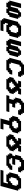

<svg xmlns="http://www.w3.org/2000/svg" viewBox="3542 -4458 1040 8165"><g transform="rotate(-90 4062.5 -375.0)"><path d="M125 0H562.5L579.1 -62.5H641.6L658.7 -125H721.2Q737.8 -187.5 771 -312.5Q804.2 -437.5 821.3 -500H758.8L775.9 -562.5H713.4L730 -625H417.5L400.9 -562.5H338.4L388.7 -750H888.7Q894.5 -770.5 905.5 -812.5Q916.5 -854.5 921.9 -875H234.4L33.7 -125H96.2L79.1 -62.5H141.6ZM471.2 -125H283.7L300.3 -187.5H237.8L288.1 -375H350.6L367.2 -437.5H429.7L446.3 -500H571.3L554.7 -437.5H617.2Q606 -396 583.7 -312.5Q561.5 -229 550.3 -187.5H487.8Z M902.8 125H1340.3L1357.4 62.5H1419.9L1436.5 0H1499Q1510.3 -42 1532.5 -125.2Q1554.7 -208.5 1565.9 -250H1503.4Q1508.8 -270.5 1520 -312.3Q1531.2 -354 1537.1 -375H1599.6Q1605.5 -395.5 1616.5 -437.3Q1627.4 -479 1632.8 -500H1570.3L1587.4 -562.5H1524.9L1541.5 -625H1104L1087.4 -562.5H1024.9L1007.8 -500H945.3Q939.9 -479 928.7 -437.5Q917.5 -396 912.1 -375H1099.6L1116.2 -437.5H1178.7L1195.3 -500H1382.8L1366.2 -437.5H1428.7L1412.1 -375H1162.1Q1156.7 -354 1145.5 -312.3Q1134.3 -270.5 1128.4 -250H1378.4L1328.1 -62.5H1265.6L1249 0H1061.5L1078.1 -62.5H1015.6L1032.7 -125H845.2Q839.4 -104 828.1 -62.5Q816.9 -21 811.5 0H874L857.4 62.5H919.9Z M1998 0H2248Q2253.9 -21 2265.1 -62.5Q2276.4 -104 2281.7 -125H2156.7L2173.3 -187.5H2235.8L2252.4 -250H2314.9L2331.5 -312.5H2394L2444.3 -500H2381.8L2398.9 -562.5H2336.4L2353 -625H1915.5L1898.9 -562.5H1836.4L1819.3 -500H1756.8L1706.5 -312.5H1769L1752.4 -250H1814.9L1798.3 -187.5H1860.8L1844.2 -125H1719.2Q1713.9 -104 1702.6 -62.5Q1691.4 -21 1685.5 0H1935.5L1952.1 -62.5H2014.6ZM2064.9 -250H2002.4L2019 -312.5H1956.5L1973.6 -375H1911.1L1927.7 -437.5H1990.2L2006.8 -500H2194.3L2177.7 -437.5H2240.2L2223.6 -375H2161.1L2144 -312.5H2081.5Z M2559.6 0H2997.1L3013.7 -62.5H3076.2L3093.3 -125H3155.8Q3167 -166.5 3189.2 -249.8Q3211.4 -333 3222.7 -375H3160.2L3176.8 -437.5H3114.3L3130.9 -500H3005.9Q3022.9 -562.5 3056.4 -687.5Q3089.8 -812.5 3106.4 -875H2668.9Q2663.6 -854 2652.3 -812.5Q2641.1 -771 2635.7 -750H2885.7Q2874.5 -708.5 2852.1 -625Q2829.6 -541.5 2818.4 -500H2693.4L2676.8 -437.5H2614.3L2597.7 -375H2535.2Q2523.9 -333 2501.7 -250Q2479.5 -167 2468.3 -125H2530.8L2513.7 -62.5H2576.2ZM2905.8 -125H2718.3L2734.9 -187.5H2672.4Q2677.7 -208 2689 -249.8Q2700.2 -291.5 2705.6 -312.5H2768.1L2785.2 -375H2972.7L2955.6 -312.5H3018.1Q3012.7 -291.5 3001.7 -249.8Q2990.7 -208 2984.9 -187.5H2922.4Z M3337.4 125H3774.9L3792 62.5H3854.5L3871.1 0H3933.6Q3944.8 -42 3967 -125.2Q3989.3 -208.5 4000.5 -250H3938L3954.6 -312.5H3892.1L3942.4 -500H4067.4Q4073.2 -520.5 4084.5 -562.3Q4095.7 -604 4101.1 -625H3413.6Q3407.7 -604 3396.5 -562.3Q3385.3 -520.5 3379.9 -500H3754.9Q3749 -479 3738 -437.3Q3727.1 -395.5 3721.7 -375H3596.7Q3591.3 -354 3580.1 -312.3Q3568.8 -270.5 3563 -250H3750.5L3733.9 -187.5H3796.4Q3790.5 -166.5 3779.3 -124.8Q3768.1 -83 3762.7 -62.5H3700.2L3683.6 0H3496.1L3512.7 -62.5H3450.2L3467.3 -125H3279.8Q3273.9 -104 3262.7 -62.5Q3251.5 -21 3246.1 0H3308.6L3292 62.5H3354.5Z M4432.6 0H4682.6Q4688.5 -21 4699.7 -62.5Q4710.9 -104 4716.3 -125H4591.3L4607.9 -187.5H4670.4L4687 -250H4749.5L4766.1 -312.5H4828.6L4878.9 -500H4816.4L4833.5 -562.5H4771L4787.6 -625H4350.1L4333.5 -562.5H4271L4253.9 -500H4191.4L4141.1 -312.5H4203.6L4187 -250H4249.5L4232.9 -187.5H4295.4L4278.8 -125H4153.8Q4148.4 -104 4137.2 -62.5Q4126 -21 4120.1 0H4370.1L4386.7 -62.5H4449.2ZM4499.5 -250H4437L4453.6 -312.5H4391.1L4408.2 -375H4345.7L4362.3 -437.5H4424.8L4441.4 -500H4628.9L4612.3 -437.5H4674.8L4658.2 -375H4595.7L4578.6 -312.5H4516.1Z M4960.4 125H5397.9L5415 62.5H5477.5L5494.1 0H5556.6Q5578.6 -83 5623.3 -250Q5668 -417 5690.4 -500H5627.9L5645 -562.5H5582.5L5599.1 -625H5161.6L5145 -562.5H5082.5L5065.4 -500H5002.9Q4997.6 -479 4986.3 -437.5Q4975.1 -396 4969.7 -375H5157.2L5173.8 -437.5H5236.3L5252.9 -500H5440.4L5423.8 -437.5H5486.3Q5469.7 -375 5436 -250Q5402.3 -125 5385.7 -62.5H5323.2L5306.6 0H5119.1L5135.7 -62.5H5073.2L5090.3 -125H4902.8Q4897 -104 4885.7 -62.5Q4874.5 -21 4869.1 0H4931.6L4915 62.5H4977.5Z M6180.7 0H6368.2Q6390.1 -83 6434.8 -250Q6479.5 -417 6502 -500H6439.5L6456.5 -562.5H6394L6410.6 -625H6223.1L6206.5 -562.5H6144L6160.6 -625H5973.1L5956.5 -562.5H5894L5877 -500H5814.5Q5797.9 -437.5 5764.4 -312.5Q5731 -187.5 5714.4 -125H5776.9L5759.8 -62.5H5822.3L5805.7 0H5993.2L6009.8 -62.5H6072.3L6089.4 -125H6151.9L6235.4 -437.5H6297.9ZM5964.4 -125H5901.9Q5918.9 -187.5 5952.1 -312.5Q5985.4 -437.5 6002 -500H6064.5Q6047.4 -437.5 6014.2 -312.5Q5981 -187.5 5964.4 -125Z M6617.2 0H7054.7L7071.3 -62.5H7133.8L7150.9 -125H7213.4Q7241.2 -229.5 7297.1 -437.7Q7353 -646 7380.9 -750H7318.4L7335 -812.5H7272.5L7289.1 -875H6851.6Q6846.2 -854 6835.2 -812.5Q6824.2 -771 6818.4 -750H7130.9L7113.8 -687.5H7176.3Q7170.4 -667 7159.4 -625.2Q7148.4 -583.5 7143.1 -562.5H7080.6L7097.2 -625H6784.7L6768.1 -562.5H6705.6L6688.5 -500H6626Q6609.4 -437.5 6575.9 -312.5Q6542.5 -187.5 6525.9 -125H6588.4L6571.3 -62.5H6633.8ZM6963.4 -125H6775.9L6792.5 -187.5H6730Q6741.2 -229 6763.4 -312.3Q6785.6 -395.5 6796.9 -437.5H6859.4L6876 -500H7001L6984.4 -437.5H7046.9L7030.3 -375H7092.8L7042.5 -187.5H6980Z M7803.7 0H7991.2Q8013.2 -83 8057.9 -250Q8102.5 -417 8125 -500H8062.5L8079.6 -562.5H8017.1L8033.7 -625H7846.2L7829.6 -562.5H7767.1L7783.7 -625H7596.2L7579.6 -562.5H7517.1L7500 -500H7437.5Q7420.9 -437.5 7387.5 -312.5Q7354 -187.5 7337.4 -125H7399.9L7382.8 -62.5H7445.3L7428.7 0H7616.2L7632.8 -62.5H7695.3L7712.4 -125H7774.9L7858.4 -437.5H7920.9ZM7587.4 -125H7524.9Q7542 -187.5 7575.2 -312.5Q7608.4 -437.5 7625 -500H7687.5Q7670.4 -437.5 7637.2 -312.5Q7604 -187.5 7587.4 -125Z"/></g></svg>

Font: Faithful 32x
Style: SemiboldOblique
Weight: 400
Foundry: Faithful Resource Pack
Version: Version 1.0; January 27, 2023